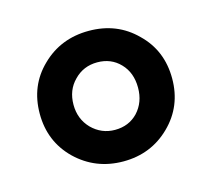

<svg xmlns="http://www.w3.org/2000/svg" viewBox="-62 -864 532 483"><g transform="rotate(-15 204.5 -622.0)"><path d="M205.1 -452.1Q132.8 -452.1 82 -501Q32.2 -549.8 32.2 -622.1Q32.2 -695.3 82 -743.2Q131.8 -792 205.1 -792Q278.3 -792 327.1 -743.2Q377 -695.3 377 -622.1Q377 -549.8 327.1 -501Q277.3 -452.1 205.1 -452.1ZM205.1 -534.2Q241.2 -534.2 264.6 -558.6Q288.1 -584 288.1 -622.1Q288.1 -661.1 264.6 -685.5Q241.2 -710 205.1 -710Q168.9 -710 144.5 -684.6Q120.1 -660.2 120.1 -622.1Q120.1 -585 144.5 -559.6Q169.9 -534.2 205.1 -534.2Z"/></g></svg>

Font: Overpass
Style: Regular
Weight: 400
Designer: Delve Withrington, Thomas Jockin
Version: Version 3.000;DELV;Overpass; ttfautohint (v1.5)